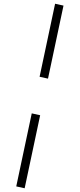

<svg xmlns="http://www.w3.org/2000/svg" viewBox="-20 -725 428 1028"><path d="M275 -705 320 -695 237 -304 192 -314ZM150 -118 195 -108 112 283 67 273Z"/></svg>

Font: Ysabeau Semilight
Style: Italic
Weight: 300
Italic angle: -12°
Designer: Christian Thalmann (Catharsis Fonts)
Version: Version 0.003